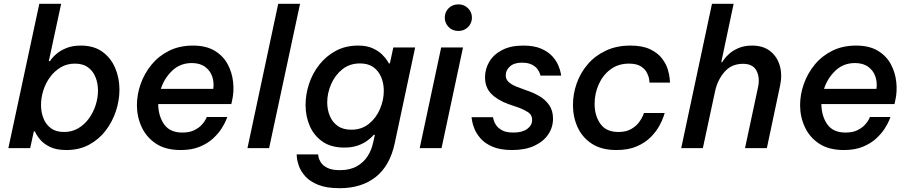

<svg xmlns="http://www.w3.org/2000/svg" viewBox="-20 -780 4783 1011"><path d="M330 10Q276 10 242 -7Q208 -24 189.5 -47Q171 -70 164 -88H158L139 0H24L187 -760H302L237 -458H243Q243 -458 252 -470.5Q261 -483 280.5 -499Q300 -515 331 -527.5Q362 -540 406 -540Q474 -540 519 -507.5Q564 -475 586.5 -422Q609 -369 609 -308Q609 -252 590.5 -195.5Q572 -139 536.5 -92.5Q501 -46 449 -18Q397 10 330 10ZM317 -85Q359 -85 392 -104.5Q425 -124 448.5 -156.5Q472 -189 484 -227.5Q496 -266 496 -303Q496 -341 483 -373.5Q470 -406 443.5 -425.5Q417 -445 374 -445Q333 -445 300 -425.5Q267 -406 243.5 -374Q220 -342 208 -303.5Q196 -265 196 -227Q196 -189 209 -156.5Q222 -124 248.5 -104.5Q275 -85 317 -85Z M932 10Q852 10 801.5 -23.5Q751 -57 726 -111Q701 -165 701 -226Q701 -282 720.5 -337.5Q740 -393 777.5 -439Q815 -485 870 -512.5Q925 -540 996 -540Q1065 -540 1110 -513Q1155 -486 1178.5 -442.5Q1202 -399 1207.5 -348Q1213 -297 1202 -250L1198 -232H813Q814 -168 844.5 -125Q875 -82 940 -82Q978 -82 1003 -94.5Q1028 -107 1042.5 -123Q1057 -139 1063 -151.5Q1069 -164 1069 -164H1177Q1177 -164 1170 -146.5Q1163 -129 1146.5 -103Q1130 -77 1102 -51Q1074 -25 1032 -7.5Q990 10 932 10ZM827 -312H1103Q1108 -346 1097.5 -377Q1087 -408 1060 -428Q1033 -448 990 -448Q929 -448 887 -408Q845 -368 827 -312Z M1283 0 1445 -760H1560L1397 0Z M1769 211Q1699 211 1655 193Q1611 175 1587.5 148.5Q1564 122 1554.5 95.5Q1545 69 1543.5 51Q1542 33 1542 33H1655Q1655 33 1657 45.5Q1659 58 1669 74.5Q1679 91 1703 103.5Q1727 116 1770 116Q1823 116 1859 95.5Q1895 75 1916 42Q1937 9 1945 -30L1954 -70H1948Q1948 -70 1938.5 -60Q1929 -50 1910 -36.5Q1891 -23 1862 -13Q1833 -3 1793 -3Q1723 -3 1678 -34.5Q1633 -66 1611 -117Q1589 -168 1589 -227Q1589 -282 1607 -337.5Q1625 -393 1661 -439Q1697 -485 1748.5 -512.5Q1800 -540 1866 -540Q1911 -540 1942 -526Q1973 -512 1992 -493Q2011 -474 2019.5 -460Q2028 -446 2028 -446H2033L2051 -530H2166L2059 -28Q2034 92 1959 151.5Q1884 211 1769 211ZM1830 -97Q1884 -97 1922.5 -128Q1961 -159 1981 -206.5Q2001 -254 2001 -302Q2001 -340 1987.5 -373Q1974 -406 1946.5 -426Q1919 -446 1876 -446Q1821 -446 1782.5 -415Q1744 -384 1723.5 -336.5Q1703 -289 1703 -241Q1703 -203 1716.5 -170Q1730 -137 1758 -117Q1786 -97 1830 -97Z M2394 -617Q2362 -617 2342 -638Q2322 -659 2322 -687Q2322 -716 2342 -736.5Q2362 -757 2394 -757Q2424 -757 2444.5 -736.5Q2465 -716 2465 -687Q2465 -658 2444.5 -637.5Q2424 -617 2394 -617ZM2190 0 2303 -530H2418L2305 0Z M2677 10Q2614 10 2573.5 -7.5Q2533 -25 2510.5 -51Q2488 -77 2478 -102.5Q2468 -128 2465.5 -145.5Q2463 -163 2463 -163H2576Q2576 -163 2578.5 -151Q2581 -139 2591 -123Q2601 -107 2622.5 -94.5Q2644 -82 2684 -82Q2730 -82 2756 -101Q2782 -120 2782 -149Q2782 -175 2761.5 -188.5Q2741 -202 2715 -212L2657 -232Q2599 -253 2566.5 -286.5Q2534 -320 2534 -373Q2534 -417 2556.5 -455Q2579 -493 2624 -516.5Q2669 -540 2735 -540Q2792 -540 2829 -524Q2866 -508 2887.5 -484.5Q2909 -461 2919 -437.5Q2929 -414 2932 -398Q2935 -382 2935 -382H2826Q2826 -382 2823 -392Q2820 -402 2810.5 -415.5Q2801 -429 2781 -439.5Q2761 -450 2728 -450Q2687 -450 2665 -430Q2643 -410 2643 -384Q2643 -362 2658.5 -348Q2674 -334 2699 -324L2758 -302Q2789 -292 2820 -274Q2851 -256 2871.5 -227Q2892 -198 2892 -155Q2892 -110 2867 -72.5Q2842 -35 2794 -12.5Q2746 10 2677 10Z M3226 10Q3148 10 3097.5 -22.5Q3047 -55 3022 -109Q2997 -163 2997 -227Q2997 -286 3017 -342Q3037 -398 3075.5 -442.5Q3114 -487 3170.5 -513.5Q3227 -540 3299 -540Q3363 -540 3403.5 -520.5Q3444 -501 3466 -472Q3488 -443 3496.5 -414Q3505 -385 3506.5 -365Q3508 -345 3508 -345H3400Q3400 -345 3398.5 -360Q3397 -375 3387.5 -395Q3378 -415 3355.5 -430Q3333 -445 3292 -445Q3235 -445 3194.5 -414.5Q3154 -384 3132.5 -335.5Q3111 -287 3111 -233Q3111 -171 3141.5 -128Q3172 -85 3236 -85Q3276 -85 3302.5 -100Q3329 -115 3344 -135Q3359 -155 3365 -170Q3371 -185 3371 -185H3480Q3480 -185 3473.5 -165Q3467 -145 3451 -116Q3435 -87 3406.5 -58Q3378 -29 3333.5 -9.5Q3289 10 3226 10Z M3567 0 3729 -760H3843L3778 -453H3783Q3783 -453 3792 -466.5Q3801 -480 3820 -497Q3839 -514 3869 -527Q3899 -540 3940 -540Q3999 -540 4036 -510.5Q4073 -481 4086.5 -432.5Q4100 -384 4087 -326L4018 0H3903L3972 -323Q3982 -373 3963 -408.5Q3944 -444 3892 -444Q3832 -444 3795 -401.5Q3758 -359 3745 -298L3681 0Z M4424 10Q4344 10 4293.5 -23.5Q4243 -57 4218 -111Q4193 -165 4193 -226Q4193 -282 4212.5 -337.5Q4232 -393 4269.5 -439Q4307 -485 4362 -512.5Q4417 -540 4488 -540Q4557 -540 4602 -513Q4647 -486 4670.5 -442.5Q4694 -399 4699.5 -348Q4705 -297 4694 -250L4690 -232H4305Q4306 -168 4336.5 -125Q4367 -82 4432 -82Q4470 -82 4495 -94.5Q4520 -107 4534.5 -123Q4549 -139 4555 -151.5Q4561 -164 4561 -164H4669Q4669 -164 4662 -146.5Q4655 -129 4638.5 -103Q4622 -77 4594 -51Q4566 -25 4524 -7.5Q4482 10 4424 10ZM4319 -312H4595Q4600 -346 4589.5 -377Q4579 -408 4552 -428Q4525 -448 4482 -448Q4421 -448 4379 -408Q4337 -368 4319 -312Z"/></svg>

Font: Be Vietnam Pro Medium
Style: Italic
Weight: 500
Italic angle: -12°
Designer: Lam Bao, Tony Le, Vietanh Nguyen
Foundry: Yellow Type Foundry
Version: Version 1.002; ttfautohint (v1.8.3)